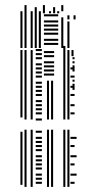

<svg xmlns="http://www.w3.org/2000/svg" viewBox="-20 -732 370 752"><path d="M68 -8H60V-216H68ZM68 -272H60V-536H68ZM84 0H76V-224H84ZM84 -264H76V-536H84ZM108 0H100V-224H108ZM108 -264H100V-536H108ZM144 -12H120V-20H144ZM144 -28H120V-36H144ZM144 -44H120V-52H144ZM144 -68H120V-76H144ZM144 -84H120V-92H144ZM144 -100H120V-108H144ZM144 -116H120V-124H144ZM144 -140H120V-148H144ZM144 -156H120V-164H144ZM144 -172H120V-180H144ZM144 -188H120V-196H144ZM144 -212H120V-220H144ZM144 -260H120V-268H144ZM144 -284H120V-292H144ZM144 -300H120V-308H144ZM144 -316H120V-324H144ZM144 -332H120V-340H144ZM144 -356H120V-364H144ZM144 -372H120V-380H144ZM144 -388H120V-396H144ZM144 -404H120V-412H144ZM144 -428H120V-436H144ZM144 -444H120V-452H144ZM144 -460H120V-468H144ZM144 -476H120V-484H144ZM144 -500H120V-508H144ZM144 -516H120V-524H144ZM144 -532H120V-540H144ZM172 0H164V-224H172ZM172 -264H164V-416H172ZM188 0H180V-224H188ZM188 -264H180V-416H188ZM192 -436H152V-444H192ZM192 -452H152V-460H192ZM192 -468H152V-476H192ZM192 -484H152V-492H192ZM192 -508H152V-516H192ZM192 -524H152V-532H192ZM236 0H228V-224H236ZM236 -264H228V-512H236ZM252 0H244V-224H252ZM252 -264H244V-512H252ZM272 -12H256V-20H272ZM280 -44H256V-52H280ZM272 -84H256V-92H272ZM280 -116H256V-124H280ZM272 -156H256V-164H272ZM280 -188H256V-196H280ZM272 -284H256V-292H272ZM272 -316H256V-324H272ZM272 -356H256V-364H272ZM272 -388H256V-396H272ZM272 -428H256V-436H272ZM272 -460H256V-468H272ZM272 -380H264V-388H272ZM272 -396H264V-404H272ZM272 -412H264V-420H272ZM272 -428H264V-436H272ZM272 -452H264V-460H272ZM272 -468H264V-476H272ZM272 -484H264V-492H272ZM272 -500H264V-508H272ZM236 -512H228V-536H236ZM252 -512H244V-536H252ZM268 -512H260V-536H268ZM236 -536H228V-552H236ZM68 -544H60V-680H68ZM84 -544H76V-680H84ZM108 -544H100V-680H108ZM124 -544H116V-680H124ZM140 -544H132V-680H140ZM208 -556H152V-564H208ZM208 -572H152V-580H208ZM208 -596H152V-604H208ZM208 -612H152V-620H208ZM208 -628H152V-636H208ZM208 -644H152V-652H208ZM208 -668H152V-676H208ZM228 -544H220V-664H228ZM252 -544H244V-648H252ZM252 -656H244V-672H252ZM276 -656H268V-672H276ZM68 -680H60V-688H68ZM84 -680H76V-688H84ZM108 -680H100V-688H108ZM124 -680H116V-688H124ZM140 -680H132V-688H140ZM156 -680H148V-688H156ZM180 -680H172V-688H180ZM196 -680H188V-688H196ZM212 -680H204V-688H212ZM84 -688H76V-712H84ZM124 -688H116V-704H124ZM156 -688H148V-712H156ZM196 -688H188V-704H196ZM228 -688H220V-712H228Z"/></svg>

Font: Rubik Lines
Style: Regular
Weight: 400
Designer: Hubert and Fischer, NaN
Foundry: Hubert and Fischer, NaN
Version: Version 2.201